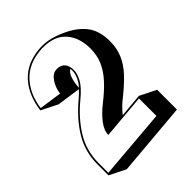

<svg xmlns="http://www.w3.org/2000/svg" viewBox="-236 -920 1112 1112"><g transform="rotate(-45 320.0 -364.0)"><path d="M46 12V-77Q46 -182 98 -266.5Q150 -351 235 -421Q262 -444 278 -462L133 -483L33 -533Q48 -645 109.5 -712Q171 -779 278 -789Q285 -790 291 -790Q297 -790 304 -790Q339 -790 375.5 -780.5Q412 -771 456 -750Q527 -716 564.5 -665Q602 -614 602 -531Q602 -475 582.5 -428Q563 -381 523 -338Q483 -295 423 -247Q402 -231 383.5 -212.5Q365 -194 351 -176L496 -189L596 -139V23L146 62ZM211 -154Q211 -190 241 -229.5Q271 -269 317 -305Q376 -351 414.5 -393.5Q453 -436 472.5 -481Q492 -526 492 -581Q492 -671 444 -725.5Q396 -780 305 -780Q299 -780 292.5 -780Q286 -780 279 -779Q176 -770 117 -706Q58 -642 44 -541L183 -521Q188 -563 210.5 -597.5Q233 -632 264 -635H273Q302 -635 319 -616Q336 -597 336 -559Q336 -532 316.5 -495.5Q297 -459 241 -413Q158 -345 107 -262.5Q56 -180 56 -77V1L486 -35V-178ZM326 -580Q308 -571 297 -541Q286 -511 284 -467Q303 -489 315 -514Q327 -539 327 -564Q327 -568 327 -572Q327 -576 326 -580Z"/></g></svg>

Font: Rampart One
Style: Regular
Weight: 400
Designer: Fontworks Inc.
Foundry: Fontworks Inc.
Version: Version 1.100